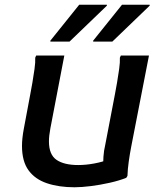

<svg xmlns="http://www.w3.org/2000/svg" viewBox="-20 -780 682 812"><path d="M73 -163Q73 -179 75 -197.5Q77 -216 81 -237L108 -381Q112 -401 117 -430.5Q122 -460 126 -488.5Q130 -517 129 -536L133 -545H252L193 -237Q190 -221 188.5 -207.5Q187 -194 187 -182Q187 -126 219 -104Q251 -82 311 -82Q343 -82 378 -88.5Q413 -95 441 -106L417 -75Q416 -93 417.5 -117.5Q419 -142 425 -167L466 -381Q470 -401 475 -430.5Q480 -460 484 -488.5Q488 -517 487 -536L491 -545H610L535 -160Q529 -129 524.5 -97Q520 -65 519 -36L514 -28Q484 -16 444 -7Q404 2 364.5 7Q325 12 295 12Q229 12 178.5 -5Q128 -22 100.5 -60Q73 -98 73 -163ZM374 -604V-608L496 -760H613V-756L455 -604ZM193 -604V-608L315 -760H432V-756L274 -604Z"/></svg>

Font: Kufam Medium
Style: Italic
Weight: 500
Italic angle: -11°
Designer: Artur Schmal
Foundry: Original Type
Version: Version 1.301; ttfautohint (v1.8.3)